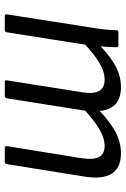

<svg xmlns="http://www.w3.org/2000/svg" viewBox="122 -660 538 823"><g transform="rotate(90 391.5 -249.0)"><path d="M50 0Q40 0 42 -9L98 -366Q103 -395 106.5 -425Q110 -455 110 -478Q110 -487 119 -487H174Q183 -487 183 -479Q183 -463 182 -446.5Q181 -430 179 -411Q227 -456 268 -477Q309 -498 354 -498Q401 -498 426.5 -475Q452 -452 456 -407Q506 -454 549 -476Q592 -498 638 -498Q700 -498 725 -458.5Q750 -419 737 -339L684 -9Q682 0 674 0H615Q605 0 607 -10L659 -332Q666 -380 653.5 -404Q641 -428 605 -428Q574 -428 538 -407.5Q502 -387 455 -345L402 -9Q400 0 391 0H332Q323 0 325 -9L376 -332Q384 -380 370.5 -404Q357 -428 322 -428Q290 -428 255 -408.5Q220 -389 172 -345L119 -9Q117 0 109 0Z"/></g></svg>

Font: Sofia Sans Semi Condensed
Style: Italic
Weight: 400
Italic angle: -9°
Designer: Botio Nikoltchev, Ani Petrova
Foundry: lettersoup
Version: Version 4.101